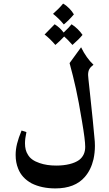

<svg xmlns="http://www.w3.org/2000/svg" viewBox="-20 -873 605 1068"><path d="M470 -456Q470 -450 472 -432L480 -358Q499 -182 505 -110Q508 -85 508 -62Q508 -24 500 13Q486 72 452 111Q397 175 288 175Q212 175 156 147Q101 117 81 65Q67 31 67 -11Q67 -42 75 -74Q83 -106 100 -147L127 -138Q119 -102 119 -76Q119 -37 135 -13Q152 18 200 34Q240 48 293 48Q333 48 366 40Q399 32 420 17Q454 -9 454 -56Q454 -94 436 -199Q418 -309 402 -381Q386 -453 367 -522L431 -610Q461 -549 500 -513Q484 -501 477 -488.5Q470 -476 470 -456ZM275 -796Q310 -827 331 -853Q349 -843 365.5 -826Q382 -809 391 -793Q363 -760 335 -737Q308 -770 275 -796ZM439 -679Q420 -655 383 -623Q354 -656 337 -670Q313 -644 288 -623Q256 -660 228 -681Q271 -724 284 -738Q312 -721 334 -692Q366 -722 378 -738Q396 -727 412.5 -710.5Q429 -694 439 -679Z"/></svg>

Font: Mirza Medium
Style: Regular
Weight: 500
Designer: Arabic design by Kourosh Beigpour, Latin design by Eduardo Tunni, engineering by Lasse Fister
Version: Version 1.0010g